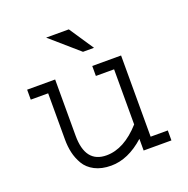

<svg xmlns="http://www.w3.org/2000/svg" viewBox="-113 -711 813 831"><g transform="rotate(-20 293.0 -295.5)"><path d="M31.2 -419.9H160.2V-161.1Q160.2 -35.2 257.8 -35.2Q338.9 -35.2 415 -120.1V-374H331.1V-419.9H463.9V-45.9H543V0H415V-53.7Q339.8 13.7 261.7 13.7Q217.8 13.7 186.5 -2.4Q155.3 -18.6 139.6 -45.4Q124 -72.3 117.7 -100.6Q111.3 -128.9 111.3 -161.1V-374H31.2ZM185.5 -603.5H290L365.2 -491.2H314.5Z"/></g></svg>

Font: Thabit
Style: Regular
Weight: 500
Designer: Regenerated by Nadim Shaikli
Foundry: MAK Alagha
Version: 0.01